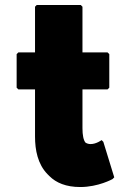

<svg xmlns="http://www.w3.org/2000/svg" viewBox="-20 -731 527 773"><path d="M121 -520H54L47 -513V-378L54 -371H121V-181C121 -127 132 -70 171 -30L172 -29L179 -22C206 5 246 22 303 22C376 22 433 -10 433 -10L440 -17L396 -160L389 -167C389 -167 368 -151 345 -151C337 -151 330 -153 324 -157C316 -167 312 -187 312 -215V-371H413L420 -378V-513L413 -520H312V-704L305 -711H128L121 -704Z"/></svg>

Font: Hussar Woodtype
Style: Blk
Weight: 900
Foundry: Cannot Into Space Fonts
Version: Version 1.07